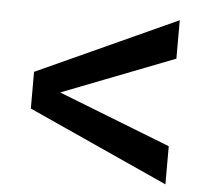

<svg xmlns="http://www.w3.org/2000/svg" viewBox="-45 -629 695 662"><g transform="rotate(5 302.0 -298.0)"><path d="M551 -449 162 -298 551 -146V-14L66 -234V-335V-361L551 -582Z"/></g></svg>

Font: Work Sans SemiBold
Style: Regular
Weight: 600
Designer: Wei Huang
Foundry: Wei Huang
Version: Version 1.500